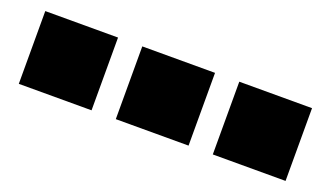

<svg xmlns="http://www.w3.org/2000/svg" viewBox="-41 -702 1282 744"><g transform="rotate(20 600.0 -330.0)"><path d="M50 -180H350V-480H50Z M450 -180H750V-480H450Z M850 -180H1150V-480H850Z"/></g></svg>

Font: text-security-square
Style: Regular
Weight: 400
Monospace: yes
Foundry: Oskari Noppa
Version: Version 3.000;hotconv 1.0.118;makeotfexe 2.5.65603